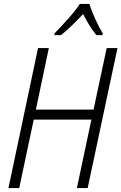

<svg xmlns="http://www.w3.org/2000/svg" viewBox="-20 -959 619 979"><path d="M291 -780Q319 -802 348 -830.5Q377 -859 404 -887Q435 -825 471 -780H502L504 -789Q487 -816 466 -861.5Q445 -907 436 -939H387Q364 -904 326 -861.5Q288 -819 258 -789L257 -780ZM78 0 152 -349H446L372 0H427L579 -714H524L457 -400H163L229 -714H174L23 0Z"/></svg>

Font: Noto Sans UI SemiCondensed Light
Style: Italic
Weight: 300
Width: 4
Designer: Monotype Design Team
Foundry: Monotype Imaging Inc.
Version: 1.001